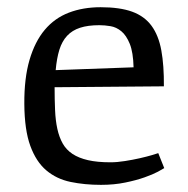

<svg xmlns="http://www.w3.org/2000/svg" viewBox="-20 -498 520 532"><path d="M47.4 -210Q46.9 -281.2 61.8 -332Q76.7 -382.8 104 -415.3Q131.3 -447.8 170.7 -462.9Q210 -478 258.8 -478Q312 -478 346.2 -465.6Q380.4 -453.1 399.9 -426.5Q419.4 -399.9 427 -358.4Q434.6 -316.9 434.1 -258.8L131.3 -256.3Q131.3 -221.7 132.6 -192.9Q133.8 -164.1 138.9 -140.9Q144 -117.7 153.8 -100.3Q163.6 -83 180.9 -71.5Q198.2 -60.1 223.9 -54.2Q249.5 -48.3 286.1 -48.3Q304.7 -48.3 326.4 -51.8Q348.1 -55.2 367.4 -59.6Q386.7 -64 400.6 -68.1Q414.6 -72.3 418.5 -73.7L435.1 -32.2Q431.6 -29.8 417.5 -22.2Q403.3 -14.6 380.6 -6.6Q357.9 1.5 327.1 7.8Q296.4 14.2 259.8 14.2Q214.4 14.2 175.5 6.1Q136.7 -2 108.4 -25.9Q80.1 -49.8 64 -93.8Q47.9 -137.7 47.4 -210ZM350.1 -311.5Q349.1 -353 339.6 -376.5Q330.1 -399.9 316.2 -411.4Q302.2 -422.9 286.1 -425.5Q270 -428.2 255.4 -428.2Q223.6 -428.2 201.9 -421.1Q180.2 -414.1 166 -398.9Q151.9 -383.8 144.5 -360.1Q137.2 -336.4 134.3 -303.7Z"/></svg>

Font: Fjord
Style: One
Weight: 400
Designer: Viktoriya Grabowska
Foundry: Viktoriya Grabowska
Version: Version 1.002